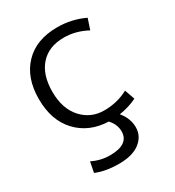

<svg xmlns="http://www.w3.org/2000/svg" viewBox="-180 -637 881 965"><g transform="rotate(-30 260.5 -155.0)"><path d="M299.8 -530.3Q383.8 -530.3 457 -495.1L436.5 -433.6Q371.1 -468.8 302.7 -468.8Q214.8 -468.8 166 -414.1Q117.2 -359.4 117.2 -261.2Q117.2 -163.1 168.5 -106.4Q219.7 -49.8 296.9 -49.8Q374 -49.8 436.5 -84L457 -25.4Q408.2 -2 354.5 5.9Q391.6 50.8 391.6 102.1Q391.6 153.3 349.1 186.5Q306.6 219.7 228 219.7Q149.4 219.7 94.7 196.3L106.4 135.7Q155.3 160.2 209 160.2Q319.3 160.2 319.3 84Q319.3 43.9 288.1 9.8Q176.8 5.9 108.4 -66.9Q40 -139.6 40 -263.2Q40 -386.7 108.9 -458.5Q177.7 -530.3 299.8 -530.3Z"/></g></svg>

Font: GenEi M Gothic v2 Regular
Style: Regular
Weight: 400
Version: Version 2.0